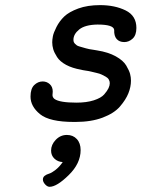

<svg xmlns="http://www.w3.org/2000/svg" viewBox="-20 -468 565 743"><path d="M98.1 -94.2Q98.1 -125 112.5 -138.9Q127 -152.8 145 -152.8Q161.1 -152.8 172.6 -142.3Q184.1 -131.8 184.1 -113.8Q184.1 -110.8 183.6 -106.4Q183.1 -102.1 183.1 -100.1Q183.1 -91.3 190.9 -85Q210.9 -70.8 275.9 -70.8Q314.9 -70.8 343 -79.8Q371.1 -88.9 383.1 -102.5Q395 -116.2 399.9 -126.7Q404.8 -137.2 404.8 -146Q404.8 -153.8 400.9 -160.4Q397 -167 388.9 -171.4Q380.9 -175.8 373.5 -179.4Q366.2 -183.1 353 -186Q339.8 -189 332.5 -190.9Q325.2 -192.9 311.5 -194.8Q297.9 -196.8 293.9 -198.2Q259.8 -204.1 235.8 -217Q211.9 -230 200.9 -247.1Q189.9 -264.2 186 -277.6Q182.1 -291 182.1 -304.2Q182.1 -314 184.6 -327.4Q187 -340.8 198.5 -363.5Q210 -386.2 228.5 -404.1Q247.1 -421.9 283 -435.1Q318.8 -448.2 367.2 -448.2Q424.3 -448.2 466.1 -427.7Q507.8 -407.2 507.8 -359.9Q507.8 -332 493.4 -318.6Q479 -305.2 460.9 -305.2Q441.9 -305.2 431.4 -317.1Q420.9 -329.1 421.9 -352.1Q419.9 -373 357.9 -373H356.9Q309.1 -372.1 286.6 -354Q264.2 -335.9 264.2 -314Q264.2 -309.1 265.6 -305.4Q267.1 -301.8 270.5 -298.3Q273.9 -294.9 277.3 -292.5Q280.8 -290 287.8 -288.1Q294.9 -286.1 299.6 -284.7Q304.2 -283.2 312.5 -281Q320.8 -278.8 325.9 -277.8Q331.1 -276.9 341.1 -275.4Q351.1 -273.9 356 -272.9Q398.9 -266.1 428 -250Q457 -233.9 468.5 -214.4Q480 -194.8 483.4 -181.9Q486.8 -168.9 486.8 -155.8Q486.8 -131.8 476.8 -106.9Q466.8 -82 444.3 -55.9Q421.9 -29.8 377.4 -12.9Q333 3.9 272 3.9H266.1Q171.9 3.9 135 -26.1Q98.1 -56.2 98.1 -94.2ZM222.7 159.2Q203.6 158.2 190.7 146Q177.7 133.8 177.7 114.7Q177.7 91.8 195.8 73Q213.9 54.2 238.8 54.2Q262.7 54.2 277.3 70.1Q292 85.9 292 112.8Q292 164.6 245.8 209.7Q199.7 254.9 171.9 254.9Q163.1 254.9 154.5 245.4Q146 235.8 146 226.8Q146 217.8 152.8 212.4Q159.7 207 169.7 204.1Q179.7 201.2 194.8 189.5Q210 177.7 222.7 159.2Z"/></svg>

Font: CMU Typewriter Text
Style: BoldItalic
Weight: 700
Italic angle: -14.04°
Version: Version 0.7.0